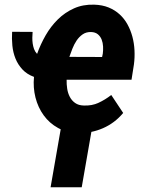

<svg xmlns="http://www.w3.org/2000/svg" viewBox="-20 -558 627 819"><path d="M313 9.8Q264.6 8.3 227.5 -12.2Q190.4 -32.7 166.3 -66.2Q142.1 -99.6 131.3 -142.1Q120.6 -184.6 125 -230Q94.7 -241.2 75.7 -261.7Q56.6 -282.2 46.1 -308.1Q35.6 -334 32.7 -363.5Q29.8 -393.1 31.7 -422.4L119.1 -421.9Q118.2 -409.7 117.9 -397.2Q117.7 -384.8 119.4 -372.6Q121.1 -360.4 125.2 -348.9Q129.4 -337.4 138.2 -328.1Q152.8 -369.1 174.8 -407.5Q196.8 -445.8 226.8 -475.3Q256.8 -504.9 295.4 -522.2Q334 -539.6 381.8 -538.1Q416.5 -537.1 443.4 -526.1Q470.2 -515.1 490.2 -496.8Q510.3 -478.5 523.7 -454.1Q537.1 -429.7 544.7 -401.6Q552.2 -373.5 553.7 -343.3Q555.2 -313 551.3 -283.2L541 -217.8H264.2Q263.7 -198.7 266.6 -179.7Q269.5 -160.6 277.8 -144.8Q286.1 -128.9 300.5 -118.7Q314.9 -108.4 337.4 -107.9Q372.1 -106.4 400.1 -119.4Q428.2 -132.3 454.6 -152.8L505.4 -76.2Q469.7 -33.2 419.4 -11.2Q369.1 10.7 313 9.8ZM368.2 -421.4Q347.7 -421.9 332.5 -411.4Q317.4 -400.9 306.6 -384.8Q295.9 -368.7 288.6 -349.9Q281.2 -331.1 275.9 -315.4L415.5 -314.9L418.5 -329.1Q420.4 -343.3 419.7 -359.4Q418.9 -375.5 413.6 -389.2Q408.2 -402.8 397.2 -411.9Q386.2 -420.9 368.2 -421.4ZM328.6 240.7H195.8L243.2 -31.2H376Z"/></svg>

Font: Roboto Mono
Style: Bold Italic
Weight: 700
Designer: Google
Version: Version 2.000985; 2015; ttfautohint (v1.3)